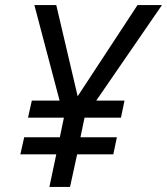

<svg xmlns="http://www.w3.org/2000/svg" viewBox="-20 -734 656 754"><path d="M60 -128H201L174 0H255L283 -128H425L439 -195H296L312 -272H455L469 -339H358L616 -714H520L285 -356L201 -714H115L214 -339H105L90 -272H231L215 -195H75Z"/></svg>

Font: BC Sans
Style: Italic
Weight: 400
Italic angle: -12°
Designer: Monotype Design Team
Designer: Province of B.C.
Foundry: Monotype Imaging Inc.
Version: Version 2.000;GOOG;noto-source:20170915:90ef993387c0